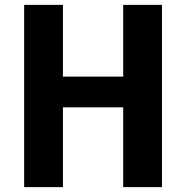

<svg xmlns="http://www.w3.org/2000/svg" viewBox="-20 -767 763 787"><path d="M485 0H644V-747H485V-453H238V-747H79V0H238V-327H485Z"/></svg>

Font: Glow Sans SC Normal
Style: Bold
Weight: 700
Designer: Ryoko NISHIZUKA (kana, bopomofo & ideographs); Paul D. Hunt (Latin, Greek & Cyrillic); Sandoll Communications, Soo-young
Version: Version 0.93